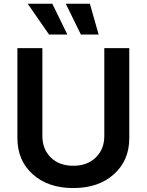

<svg xmlns="http://www.w3.org/2000/svg" viewBox="-20 -981 773 1013"><path d="M238.8 -798.8 126 -961.4H255.9L335.4 -798.8ZM406.7 -798.8 327.1 -961.4H454.1L500.5 -798.8ZM530.3 -727.1H662.1V-252Q662.1 -134.3 580.8 -61.5Q499.5 11.2 366.7 11.2Q233.9 11.2 152.8 -61.5Q71.8 -134.3 71.8 -252V-727.1H203.6V-263.2Q203.6 -193.8 248 -150.1Q292.5 -106.4 366.7 -106.4Q440.4 -106.4 485.4 -150.1Q530.3 -193.8 530.3 -263.2Z"/></svg>

Font: Interop SemBd
Style: Regular
Weight: 600
Designer: Rasmus Andersson, Google, Jang Haemin
Foundry: jhaemin
Version: Version 1.007